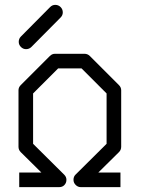

<svg xmlns="http://www.w3.org/2000/svg" viewBox="-20 -821 580 789"><path d="M57 -649Q57 -662 66 -671L186 -792Q195 -801 207 -801Q220 -801 229 -792Q238 -783 238 -770Q238 -758 229 -749L109 -628Q100 -619 87 -619Q75 -619 66 -628Q57 -637 57 -649ZM475 -112V-52H312Q300 -52 291 -61Q282 -70 282 -82Q282 -95 290 -103L418 -230V-437L315 -540H219L116 -437V-230L244 -103Q253 -94 253 -82Q253 -69 244 -60Q236 -52 223 -52H59V-112H150L65 -196Q56 -205 56 -218V-450Q56 -462 65 -471L185 -591Q194 -600 206 -600H327Q340 -600 349 -591L469 -471Q478 -462 478 -450V-218Q478 -205 469 -196L384 -112Z"/></svg>

Font: 3270 Nerd Font Mono
Style: Regular
Weight: 400
Monospace: yes
Version: Version 3.0.1;Nerd Fonts 3.0.0